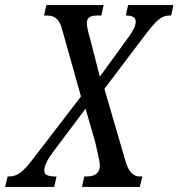

<svg xmlns="http://www.w3.org/2000/svg" viewBox="-58 -734 701 754"><path d="M-38 0H155L164 -41H160C128 -41 116 -48 116 -65C116 -85 131 -111 151 -138L278 -307L316 -176C329 -119 334 -98 334 -83C334 -55 315 -41 283 -41H273L264 0H491L501 -41H490C471 -41 450 -53 437 -94L352 -385L513 -598C555 -653 576 -673 607 -673H614L623 -714H445L436 -673H438C463 -673 475 -665 475 -649C475 -630 461 -607 443 -583L334 -433L295 -585C287 -612 283 -631 283 -644C283 -663 295 -673 322 -673H340L349 -714H124L115 -673H126C155 -673 174 -661 185 -622L260 -355L74 -113C31 -56 9 -41 -23 -41H-28Z"/></svg>

Font: Noto Serif ExtraCondensed
Style: Italic
Weight: 400
Width: 2
Italic angle: -12°
Designer: Monotype Design Team
Foundry: Monotype Imaging Inc.
Version: Version 2.014